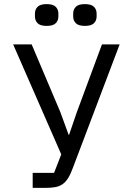

<svg xmlns="http://www.w3.org/2000/svg" viewBox="-20 -914 640 934"><path d="M139 -73H243L278 -163L44 -698H134L273 -370L314 -258H316L354 -369L476 -698H562L334 -96Q323 -66 311 -47Q299 -28 283.5 -17.5Q268 -7 247.5 -3.5Q227 0 199 0H139ZM150 -834V-848Q150 -868 163 -881Q176 -894 207 -894Q238 -894 251 -881Q264 -868 264 -848V-834Q264 -814 251 -801Q238 -788 207 -788Q176 -788 163 -801Q150 -814 150 -834ZM336 -834V-848Q336 -868 349 -881Q362 -894 393 -894Q424 -894 437 -881Q450 -868 450 -848V-834Q450 -814 437 -801Q424 -788 393 -788Q362 -788 349 -801Q336 -814 336 -834Z"/></svg>

Font: IBM Plaex Mono
Style: Regular
Weight: 400
Designer: Mike Abbink, Paul van der Laan, Pieter van Rosmalen
Foundry: Bold Monday
Version: Version 2.003